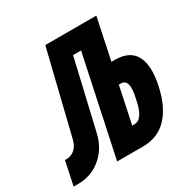

<svg xmlns="http://www.w3.org/2000/svg" viewBox="-215 -853 976 997"><g transform="rotate(-30 273.0 -355.0)"><path d="M-54 0 -24 -142H-15Q14 -142 35.5 -161Q57 -180 65 -215L186 -710H492L440 -463H460Q550 -463 581.5 -402.5Q613 -342 589 -232Q566 -121 509 -60.5Q452 0 362 0H207L333 -593H285L189 -181Q170 -98 111 -49Q52 0 -26 0ZM368 -122H380Q407 -122 425 -148.5Q443 -175 454 -232Q467 -288 460 -314.5Q453 -341 427 -341H414Z"/></g></svg>

Font: Geist Mono ExtraBold
Style: Italic
Weight: 800
Italic angle: -12°
Monospace: yes
Designer: Basement.studio, Andrés Briganti, Mateo Zaragoza
Foundry: Basement.studio, Vercel, Andrés Briganti, Guido Ferreyra, Mateo Zaragoza
Version: Version 1.500; ttfautohint (v1.8.4.7-5d5b)